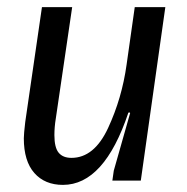

<svg xmlns="http://www.w3.org/2000/svg" viewBox="-20 -508 526 540"><path d="M376 0H296L300 -28L346 -190L344 -192L341 -191Q273 12 157 12Q106 12 76.5 -21.5Q47 -55 47 -119Q47 -131 51 -165L98 -488H183L137 -175Q133 -151 133 -128Q133 -93 145 -78.5Q157 -64 181 -64Q245 -64 284 -148Q323 -232 336 -326L359 -488H445Z"/></svg>

Font: Ropa Sans
Style: Italic
Weight: 400
Version: Version 1.100